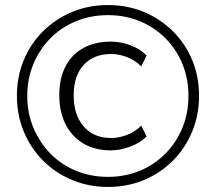

<svg xmlns="http://www.w3.org/2000/svg" viewBox="-20 -733 855 761"><path d="M408 8Q332 8 266 -19.5Q200 -47 151 -96Q102 -145 74.5 -211Q47 -277 47 -353Q47 -430 74.5 -495.5Q102 -561 151 -609.5Q200 -658 265.5 -685.5Q331 -713 408 -713Q485 -713 550.5 -685.5Q616 -658 665 -609.5Q714 -561 741.5 -495.5Q769 -430 769 -353Q769 -277 741.5 -211Q714 -145 665 -96Q616 -47 550.5 -19.5Q485 8 408 8ZM419 -137Q356 -137 310 -164.5Q264 -192 239.5 -241Q215 -290 215 -356Q215 -422 239.5 -469.5Q264 -517 310 -542.5Q356 -568 419 -568Q459 -568 497.5 -553.5Q536 -539 561 -513L540 -470Q513 -496 481.5 -507.5Q450 -519 421 -519Q351 -519 311.5 -475.5Q272 -432 272 -355Q272 -278 311.5 -232Q351 -186 421 -186Q450 -186 481.5 -197.5Q513 -209 540 -235L561 -192Q536 -167 496.5 -152Q457 -137 419 -137ZM408 -32Q476 -32 534 -56Q592 -80 635.5 -124Q679 -168 703 -226.5Q727 -285 727 -353Q727 -421 703 -479.5Q679 -538 635.5 -581.5Q592 -625 534 -649Q476 -673 408 -673Q340 -673 281.5 -649Q223 -625 180 -581.5Q137 -538 112.5 -479.5Q88 -421 88 -353Q88 -285 112.5 -226.5Q137 -168 180 -124Q223 -80 281.5 -56Q340 -32 408 -32Z"/></svg>

Font: Nunito Sans 11pt Light
Style: Regular
Weight: 300
Version: Version 3.101;gftools[0.9.27]